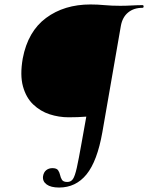

<svg xmlns="http://www.w3.org/2000/svg" viewBox="-20 -648 664 861"><path d="M245 193Q208 193 189 179Q170 165 173 142Q176 124 187.5 115Q199 106 215 106Q234 106 240.5 115.5Q247 125 249.5 137Q252 149 258 158.5Q264 168 282 168Q298 168 307 155Q316 142 324.5 104Q333 66 346 -8L367 -125Q331 -122 288 -122Q244 -122 202.5 -135.5Q161 -149 129 -179.5Q97 -210 83 -260.5Q69 -311 82 -386Q105 -507 186.5 -567.5Q268 -628 386 -628Q417 -628 448.5 -625Q480 -622 519 -622Q545 -622 571 -623.5Q597 -625 619 -625Q624 -625 624 -619Q624 -613 619 -613Q580 -613 554.5 -592Q529 -571 522 -532L439 -55Q416 75 368 134Q320 193 245 193Z"/></svg>

Font: Cormorant Infant Light SemiBold
Style: Italic
Weight: 600
Italic angle: -10°
Version: Version 4.001